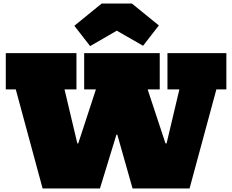

<svg xmlns="http://www.w3.org/2000/svg" viewBox="-20 -1075 1324 1095"><path d="M935 -772H1271V-565H1214L1061 0H736L576 -565L706 -307H612L723 -565L550 0H223L70 -565H13V-772H416V-565H348L482 0L333 -257H491L342 0L527 -565H460V-772H891V-565H822L1009 0L850 -257H1018L869 0L1003 -565H935ZM732 -1055 886 -930 796 -814 646 -900 494 -812 404 -928 560 -1055Z"/></svg>

Font: Hepta Slab ExtraLight Black
Style: Regular
Weight: 900
Version: Version 1.102